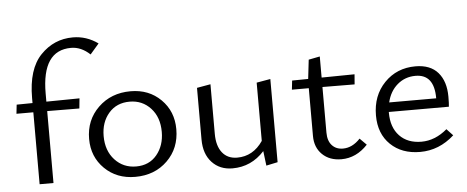

<svg xmlns="http://www.w3.org/2000/svg" viewBox="-49 -828 2315 952"><g transform="rotate(-5 1109.0 -352.0)"><path d="M327 -660Q182 -660 182 -446V-405L347 -407L342 -357L182 -358V0H113V-358H29L34 -403L113 -404V-429Q113 -573 179.5 -642Q246 -711 340 -711Q408 -711 465 -670L421 -619Q377 -660 327 -660Z M589 5Q497 5 437 -54Q377 -113 377 -202Q377 -296 441 -358Q505 -420 602 -420Q693 -420 752.5 -361Q812 -302 812 -213Q812 -118 749 -56.5Q686 5 589 5ZM598 -46Q663 -46 701 -92Q739 -138 739 -206Q739 -279 697.5 -324Q656 -369 593 -369Q528 -369 489 -324Q450 -279 450 -210Q450 -137 492 -91.5Q534 -46 598 -46Z M1229 -408 1298 -420V-6L1241 6L1232 -67Q1167 5 1073 5Q1010 5 971 -37Q932 -79 932 -151V-408L1000 -420V-173Q1000 -113 1026.5 -79.5Q1053 -46 1101 -46Q1180 -46 1229 -118Z M1713 -87 1746 -54Q1689 7 1615 7Q1556 7 1520 -28Q1484 -63 1484 -120V-358H1400L1405 -403L1485 -404L1496 -499L1552 -510V-405L1716 -407L1712 -357L1552 -358V-131Q1552 -90 1572.5 -67.5Q1593 -45 1627 -45Q1674 -45 1713 -87Z M2146 -96 2177 -63Q2102 5 2007 5Q1916 5 1860 -49Q1804 -103 1804 -194Q1804 -293 1865.5 -356.5Q1927 -420 2020 -420Q2094 -420 2132 -376Q2170 -332 2170 -256Q2170 -222 2168 -206H1869V-202Q1869 -129 1909 -87Q1949 -45 2018 -45Q2086 -45 2146 -96ZM2016 -373Q1964 -373 1926 -340.5Q1888 -308 1875 -253H2109V-254Q2109 -373 2016 -373Z"/></g></svg>

Font: EauTestInfant
Style: Regular
Weight: 400
Designer: Christian Thalmann (Catharsis Fonts)
Version: Version 0.001;PS 000.001;hotconv 1.0.88;makeotf.lib2.5.64775